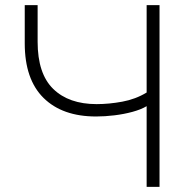

<svg xmlns="http://www.w3.org/2000/svg" viewBox="-20 -725 757 745"><path d="M549 0V-313Q527 -300 494 -291Q461 -282 424 -277.5Q387 -273 353 -273Q222 -273 149 -345Q76 -417 76 -557V-705H126V-563Q126 -439 186.5 -380Q247 -321 355 -321Q403 -321 454.5 -330.5Q506 -340 549 -366V-705H599V0Z"/></svg>

Font: Nunito Sans 7pt ExtraLight
Style: Regular
Weight: 250
Designer: Vernon Adams
Foundry: Vernon Adams
Version: Version 3.101;gftools[0.9.27]